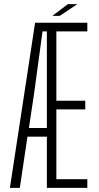

<svg xmlns="http://www.w3.org/2000/svg" viewBox="-20 -910 479 930"><path d="M403 -758H253V-422H393V-380H253V-42H403V0H207V-248H113L76 0H28L150 -800H403ZM120 -290H207V-758H186L145 -456ZM236 -833V-835L309 -890H353V-889L269 -833Z"/></svg>

Font: Big Shoulders Display Light
Style: Regular
Weight: 300
Designer: Patric King
Foundry: XO Type Co
Version: Version 1.000; ttfautohint (v1.8.2)